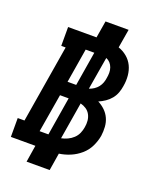

<svg xmlns="http://www.w3.org/2000/svg" viewBox="-170 -943 940 1149"><g transform="rotate(20 300.0 -368.0)"><path d="M142 107 159 0H3V-120H46L128 -615H100V-735H281L299 -843H446L426 -724Q456 -714 480.5 -693.5Q505 -673 518.5 -645Q532 -617 535 -583.5Q538 -550 532 -517Q529 -495 521 -473Q513 -451 498 -432.5Q483 -414 463 -400.5Q443 -387 422 -378Q446 -366 466 -347Q486 -328 497.5 -303Q509 -278 511 -249Q513 -220 509 -191Q503 -156 486.5 -122Q470 -88 441 -63Q412 -38 377.5 -23.5Q343 -9 307 -4L289 107ZM209 -426H264L300 -644H245ZM344 -431Q359 -436 373.5 -445.5Q388 -455 398.5 -468.5Q409 -482 414.5 -497.5Q420 -513 422 -529Q425 -545 425 -562Q425 -579 419.5 -594.5Q414 -610 403.5 -621.5Q393 -633 378 -639L343 -431ZM209 -91 249 -335H194L153 -91ZM288 -95Q308 -99 327.5 -108Q347 -117 363 -132Q379 -147 387.5 -166.5Q396 -186 399 -206Q403 -227 401 -248Q399 -269 389.5 -286.5Q380 -304 363.5 -315Q347 -326 327 -331Z"/></g></svg>

Font: Iosevka Etoile Heavy Oblique
Style: Regular
Weight: 900
Italic angle: -9°
Designer: Belleve Invis
Foundry: Belleve Invis
Version: Version 15.5.2; ttfautohint (v1.8.4)